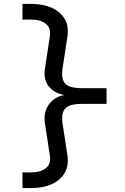

<svg xmlns="http://www.w3.org/2000/svg" viewBox="-20 -850 639 980"><path d="M94.7 109.9V29.8H139.6Q186.5 29.8 214.1 8.3Q241.7 -13.2 234.4 -56.2L209.5 -220.2Q200.7 -277.3 229.5 -316.7Q258.3 -356 309.1 -365.2Q258.8 -373 229.7 -408Q200.7 -442.9 209.5 -500L234.4 -664.1Q241.2 -707 213.9 -728.5Q186.5 -750 139.6 -750H94.7V-830.1H139.6Q198.7 -830.1 243.2 -810.5Q287.6 -791 309.8 -753.9Q332 -716.8 324.2 -664.1L299.3 -500Q291.5 -446.8 312.7 -423.3Q334 -399.9 398.9 -399.9H523.9V-319.8H398.9Q335 -319.8 313.2 -296.4Q291.5 -272.9 299.3 -220.2L324.2 -56.2Q332 -4.4 309.8 33.2Q287.6 70.8 243.2 90.3Q198.7 109.9 139.6 109.9Z"/></svg>

Font: UDEV Gothic 35
Style: Regular
Weight: 400
Version: v2.1.0; ttfautohint (v1.8.4.7-5d5b-dirty) -l 6 -r 45 -G 200 